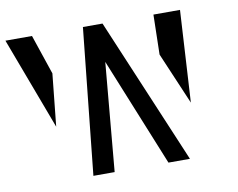

<svg xmlns="http://www.w3.org/2000/svg" viewBox="-132 -757 1057 854"><g transform="rotate(-10 397.0 -330.0)"><path d="M-57.5 -660 98.5 -244 123 -480.5 62.5 -660ZM223.5 0H319.5L363.5 -490L562.5 0H659.5L381 -660H292.5ZM607 -480 707 -245.5 731 -660H611Z"/></g></svg>

Font: Font.Observer
Style: Regular
Weight: 500
Italic angle: 9°
Version: Version 1.001;FEAKit 1.0